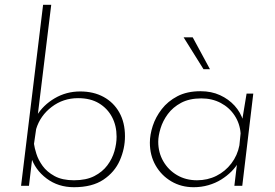

<svg xmlns="http://www.w3.org/2000/svg" viewBox="-20 -776 1147 802"><path d="M289 6Q223 6 174.5 -30.5Q126 -67 109 -122L118 -143L101 0H68L160 -756H194L135 -273L133 -292Q160 -337 208.5 -365.5Q257 -394 315 -394Q371 -394 413 -371Q455 -348 478.5 -306Q502 -264 502 -207Q502 -155 480.5 -106Q459 -57 412 -25.5Q365 6 289 6ZM289 -23Q340 -23 374 -40.5Q408 -58 428.5 -85.5Q449 -113 458 -144.5Q467 -176 467 -205Q467 -251 448 -287Q429 -323 393.5 -344.5Q358 -366 306 -366Q244 -366 196 -329.5Q148 -293 131 -237L122 -175Q124 -159 132 -133.5Q140 -108 158 -83Q176 -58 208 -40.5Q240 -23 289 -23Z M789 6Q737 6 695.5 -18.5Q654 -43 630 -85Q606 -127 606 -180Q606 -213 618 -250Q630 -287 655.5 -320Q681 -353 721 -374Q761 -395 818 -395Q863 -395 899 -378.5Q935 -362 960 -334.5Q985 -307 996 -271L989 -258L1010 -385H1038L992 0H959L973 -117L977 -100Q966 -79 947 -60Q928 -41 904 -26Q880 -11 850.5 -2.5Q821 6 789 6ZM803 -23Q847 -23 884 -41.5Q921 -60 946.5 -93.5Q972 -127 980 -169L985 -219Q982 -260 960 -293.5Q938 -327 902 -346Q866 -365 821 -365Q771 -365 736.5 -346.5Q702 -328 681 -299.5Q660 -271 650.5 -239.5Q641 -208 641 -184Q641 -139 662 -102.5Q683 -66 719.5 -44.5Q756 -23 803 -23ZM785 -620 857 -487H830L747 -620Z"/></svg>

Font: Josefin Sans Thin ExtraLight
Style: Italic
Weight: 250
Italic angle: -7°
Version: Version 2.000